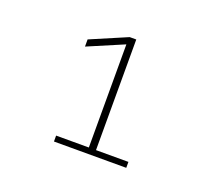

<svg xmlns="http://www.w3.org/2000/svg" viewBox="-74 -775 662 579"><g transform="rotate(20 257.0 -486.0)"><path d="M146 -299H378V-318H274V-673H253L136 -623V-600L251 -649V-318H146Z"/></g></svg>

Font: LT Wave Thin
Style: Regular
Weight: 100
Designer: Daniel Lyons
Version: Version 2.5 (Glyphs App)